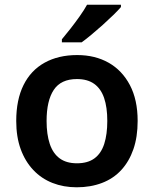

<svg xmlns="http://www.w3.org/2000/svg" viewBox="-20 -786 654 816"><path d="M565 -272Q565 -204 547 -152Q529 -100 495.5 -63.5Q462 -27 413.5 -8.5Q365 10 306 10Q250 10 203 -8.5Q156 -27 121.5 -63.5Q87 -100 68 -152Q49 -204 49 -272Q49 -362 80 -424.5Q111 -487 169.5 -519.5Q228 -552 308 -552Q384 -552 441.5 -519.5Q499 -487 532 -424.5Q565 -362 565 -272ZM178 -272Q178 -215 191.5 -174.5Q205 -134 233.5 -113Q262 -92 307 -92Q353 -92 381.5 -113Q410 -134 423 -174.5Q436 -215 436 -272Q436 -330 422.5 -369.5Q409 -409 380.5 -429.5Q352 -450 307 -450Q239 -450 208.5 -404Q178 -358 178 -272ZM494 -756Q482 -742 461.5 -722Q441 -702 416.5 -680Q392 -658 368.5 -638.5Q345 -619 327 -606H243V-619Q259 -638 279 -663.5Q299 -689 318.5 -716.5Q338 -744 350 -766H494Z"/></svg>

Font: Noto Sans Devanagari SemiBold
Style: Regular
Weight: 600
Version: Version 2.003